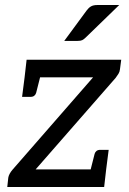

<svg xmlns="http://www.w3.org/2000/svg" viewBox="-20 -745 512 765"><path d="M9 0 13 -37Q14 -44 18.5 -52.5Q23 -61 30 -69L351 -437H78L86 -507H463L458 -469Q457 -459 452 -451Q447 -443 441 -435L122 -70H403L395 0ZM143 -450 124 -375Q122 -368 116.5 -363.5Q111 -359 101 -359H68L78 -437ZM338 -57 357 -132Q359 -139 364.5 -143.5Q370 -148 380 -148H413L403 -70ZM368 -725H455L322 -596Q314 -588 307.5 -585Q301 -582 289 -582H236L325 -703Q333 -714 342.5 -719.5Q352 -725 368 -725Z"/></svg>

Font: Aleo
Style: Italic
Weight: 400
Italic angle: -7°
Designer: Alessio Laiso
Foundry: Alessio Laiso
Version: Version 2.001;gftools[0.9.29]